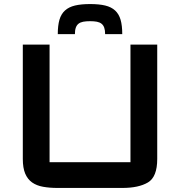

<svg xmlns="http://www.w3.org/2000/svg" viewBox="-20 -920 888 947"><path d="M92.5 -700H224.5V-120Q224.5 -120 224.5 -120Q224.5 -120 224.5 -120H623.5Q623.5 -120 623.5 -120Q623.5 -120 623.5 -120V-700H755.5V-136Q755.5 -47.5 709.8 -20.2Q664 7 583.5 7H263.5Q224 7 192.2 1.2Q160.5 -4.5 138.2 -20.2Q116 -36 104.2 -64Q92.5 -92 92.5 -136ZM265 -751.5Q265 -794 273.2 -822.5Q281.5 -851 300.5 -868.2Q319.5 -885.5 350 -892.8Q380.5 -900 424.5 -900Q468.5 -900 498.8 -892.8Q529 -885.5 547.8 -868.2Q566.5 -851 574.8 -822.5Q583 -794 583 -751.5H498.5Q498.5 -771 494.2 -783.2Q490 -795.5 481 -802.8Q472 -810 458 -812.8Q444 -815.5 424.5 -815.5Q404.5 -815.5 390.2 -812.8Q376 -810 367 -802.8Q358 -795.5 353.8 -783.2Q349.5 -771 349.5 -751.5Z"/></svg>

Font: Science Gothic
Style: Regular
Weight: 400
Designer: Thomas Phinney, Vassil Kateliev, Brandon Buerkle
Foundry: Font Detective LLC
Version: Version 1.018